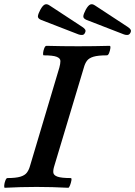

<svg xmlns="http://www.w3.org/2000/svg" viewBox="-29 -885 640 909"><path d="M-6 4Q-10 4 -9 -7.5Q-8 -19 -3.5 -30.5Q1 -42 6 -42Q46 -42 67.5 -48.5Q89 -55 98.5 -68Q108 -81 113 -99L252 -565Q257 -583 257 -596Q257 -609 239.5 -616Q222 -623 178 -623Q174 -623 175 -634Q176 -645 180.5 -656.5Q185 -668 191 -668Q229 -667 266.5 -666.5Q304 -666 341 -666Q378 -666 415.5 -666.5Q453 -667 490 -668Q495 -668 493.5 -656.5Q492 -645 487.5 -634Q483 -623 477 -623Q435 -623 413.5 -616.5Q392 -610 382.5 -597Q373 -584 368 -565L228 -99Q222 -80 223.5 -67.5Q225 -55 243.5 -48.5Q262 -42 306 -42Q311 -42 309 -30.5Q307 -19 302.5 -7.5Q298 4 294 4Q256 2 218.5 1Q181 0 144 0Q106 0 68.5 1Q31 2 -6 4ZM343 -722 165 -791Q149 -798 150.5 -809Q152 -820 162 -839Q173 -859 183 -863.5Q193 -868 206 -859L360 -758Q371 -751 374.5 -744.5Q378 -738 373 -729Q369 -720 360 -719.5Q351 -719 343 -722ZM558 -722 380 -791Q364 -798 365.5 -809Q367 -820 377 -839Q388 -859 398 -863.5Q408 -868 421 -859L575 -758Q586 -751 589.5 -744.5Q593 -738 588 -729Q583 -720 574.5 -719.5Q566 -719 558 -722Z"/></svg>

Font: Junicode SmExp
Style: Bold Italic
Weight: 700
Width: 6
Italic angle: -11°
Designer: Peter S. Baker
Version: Version 2.205; ttfautohint (v1.8.4)